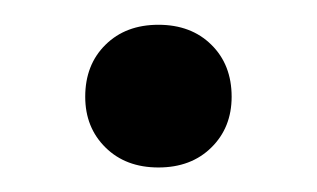

<svg xmlns="http://www.w3.org/2000/svg" viewBox="-20 -436 256 155"><path d="M48.8 -357.9Q48.8 -383.8 65.2 -399.9Q81.5 -416 107.9 -416Q134.3 -416 150.6 -399.9Q167 -383.8 167 -357.9Q167 -333 150.6 -316.9Q134.3 -300.8 107.9 -300.8Q81.5 -300.8 65.2 -316.9Q48.8 -333 48.8 -357.9Z"/></svg>

Font: Junicode SmCond
Style: Regular
Weight: 400
Width: 4
Designer: Peter S. Baker
Version: Version 2.206